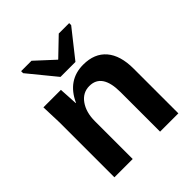

<svg xmlns="http://www.w3.org/2000/svg" viewBox="-203 -882 1017 1017"><g transform="rotate(-45 305.5 -373.5)"><path d="M549 0H412V-296Q412 -436 318 -436Q268 -436 237.5 -393Q207 -350 207 -283V0H70V-410Q70 -416 66 -528H197Q198 -519 200 -478Q203 -437 203 -423H205Q258 -539 375 -539Q459 -539 504 -486.5Q549 -434 549 -335ZM478 -732 356 -578H244L118 -732V-747H196L299 -652H301L400 -747H478Z"/></g></svg>

Font: Libra Sans
Style: Bold
Weight: 700
Foundry: Context Ltd
Version: Version 1.000